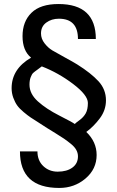

<svg xmlns="http://www.w3.org/2000/svg" viewBox="-20 -719 577 944"><path d="M185.5 -392.6Q179.7 -387.7 164.6 -377Q149.4 -366.2 143.1 -360.4Q136.7 -354.5 130.9 -339.4Q125 -324.2 125 -302.7Q125 -257.8 166 -220.7Q207 -183.6 271.5 -150.9Q335.9 -118.2 347.7 -109.4Q351.6 -114.3 371.1 -128.4Q390.6 -142.6 401.4 -161.6Q412.1 -180.7 412.1 -212.9Q412.1 -251 339.4 -306.2Q266.6 -361.3 185.5 -392.6ZM78.1 25.4H164.1Q164.1 70.3 192.9 97.7Q221.7 125 263.7 125Q308.6 125 335.9 105Q363.3 85 363.3 49.8Q363.3 33.2 355 18.1Q346.7 2.9 328.6 -11.7Q310.5 -26.4 294.9 -37.1Q279.3 -47.9 252 -64.5Q224.6 -81.1 210.9 -89.8Q199.2 -97.7 172.4 -114.7Q145.5 -131.8 131.3 -141.1Q117.2 -150.4 96.2 -168Q75.2 -185.5 64.5 -200.7Q53.7 -215.8 45.4 -238.3Q37.1 -260.7 37.1 -285.2Q37.1 -379.9 132.8 -435.5Q90.8 -469.7 90.8 -541Q90.8 -613.3 134.8 -656.2Q178.7 -699.2 267.6 -699.2Q451.2 -699.2 451.2 -527.3H363.3Q363.3 -627 269.5 -627Q233.4 -627 207.5 -607.9Q181.6 -588.9 181.6 -554.7Q181.6 -528.3 199.2 -505.9Q216.8 -483.4 237.3 -471.2Q257.8 -459 298.3 -437Q338.9 -415 359.4 -402.3Q427.7 -359.4 464.4 -319.3Q501 -279.3 501 -225.6Q501 -177.7 471.2 -137.7Q441.4 -97.7 404.3 -70.3Q455.1 -21.5 455.1 43Q455.1 112.3 400.4 158.7Q345.7 205.1 271.5 205.1Q78.1 205.1 78.1 25.4Z"/></svg>

Font: Druckschrift BY WOK
Style: Medium
Weight: 400
Version: Version 001.000